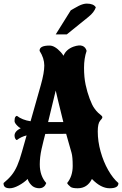

<svg xmlns="http://www.w3.org/2000/svg" viewBox="-28 -1014 673 1059"><path d="M25.9 24.4Q-8.3 24.4 -8.3 -1V-4.4Q18.1 -25.9 35.9 -47.9Q53.7 -69.8 67.1 -100.6Q80.6 -131.3 93.3 -177.7L118.7 -267.1Q88.4 -259.8 65.4 -241.7Q60.5 -241.7 56.4 -249Q52.2 -256.3 52.2 -266.6Q52.2 -289.6 86.4 -307.1Q77.1 -310.1 68.8 -319.3Q52.2 -335.4 52.2 -346.2Q52.2 -362.3 56.6 -369.1Q60.5 -374.5 65.4 -375Q94.7 -352.1 140.6 -345.2L197.3 -545.4Q216.3 -612.8 216.3 -652.8Q216.3 -692.9 190.4 -733.4V-735.4Q190.4 -762.7 245.6 -762.7Q273.9 -762.7 307.1 -726.6Q311 -722.7 314.7 -717.5Q318.4 -712.4 322.3 -706.5Q336.4 -741.7 377.9 -756.8Q409.7 -767.6 427 -760.7Q444.3 -753.9 449.7 -733.4Q435.5 -691.9 435.5 -640.1Q435.5 -587.4 444.3 -546.4Q453.1 -505.4 466.6 -469.5Q480 -433.6 492.2 -417Q502.9 -401.4 514.2 -391.1Q523.4 -382.8 530 -377.7Q536.6 -372.6 536.6 -367.7Q536.6 -363.3 532.7 -358.2Q528.8 -353 523.9 -347.7Q511.2 -332.5 511.2 -289.1Q511.2 -234.4 526.9 -178.2Q542.5 -122.1 568.6 -76.2Q594.7 -30.3 625 -4.4V-2.4Q625 24.4 576.7 24.4Q528.3 24.4 479 -26.9Q453.6 24.4 400.4 24.4Q373 24.4 362.3 17.6Q346.7 5.4 342.3 -4.4Q373 -42 373 -98.6Q373 -148.9 366.7 -170.9Q358.9 -198.7 351.3 -224.9Q343.8 -251 336.9 -275.9L221.7 -275.4L211.4 -234.9Q204.1 -205.6 201.2 -191.9Q191.4 -147.5 191.4 -107.4Q191.4 -44.4 227.1 -4.4Q224.1 1 222.7 4.9Q221.2 8.8 215.3 14.6Q201.7 26.9 179.4 23.7Q157.2 20.5 144.5 6.3Q129.4 -9.3 124.5 -26.9Q104.5 -6.8 75.7 8.8Q46.9 24.4 25.9 24.4ZM237.3 -340.8H321.3Q301.8 -420.9 291 -464.4Q280.3 -507.8 279.3 -514.6ZM279.3 -824.2 362.3 -957 382.8 -968.8 406.7 -981.9Q431.6 -994.1 450.7 -994.1Q488.3 -994.1 500.5 -973.6Q491.7 -946.3 460 -920.9L340.3 -824.2Z"/></svg>

Font: Sancreek
Style: Regular
Weight: 400
Designer: Vernon Adams
Foundry: Vernon Adams
Version: Version 1.100; ttfautohint (v1.8.4.7-5d5b)